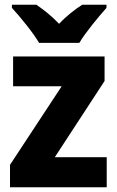

<svg xmlns="http://www.w3.org/2000/svg" viewBox="-20 -879 492 806"><path d="M144 -699H313C339 -743 394 -809 427 -846V-859H325C294 -839 260 -813 228 -779C196 -813 163 -838 133 -859H30V-846C64 -809 120 -741 144 -699ZM428 -93V-219H210L419 -539V-642H35V-517H239L22 -187V-93Z"/></svg>

Font: Noto Sans Kannada UI SemiCondensed ExtraBold
Style: Regular
Weight: 800
Width: 4
Designer: Jelle Bosma - Monotype Design Team
Foundry: Monotype Imaging Inc.
Version: Version 2.005